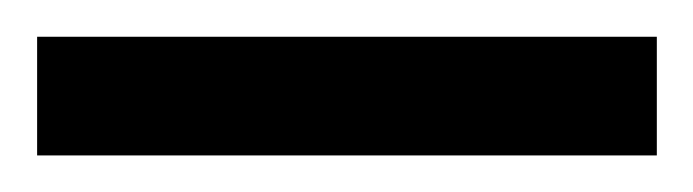

<svg xmlns="http://www.w3.org/2000/svg" viewBox="-34 -670 379 105"><path d="M-13.7 -585V-649.9H325.2V-585Z"/></svg>

Font: Stardos Stencil
Style: Bold
Weight: 700
Designer: vernon adams
Foundry: vernon adams
Version: Version 1.000